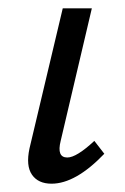

<svg xmlns="http://www.w3.org/2000/svg" viewBox="-20 -436 301 462"><path d="M104 6Q72 6 57 -15.5Q42 -37 51 -79L131 -416H201L126 -97Q116 -57 142 -57Q164 -57 207 -97L231 -66Q162 6 104 6Z"/></svg>

Font: EauTestInfant Medium
Style: Italic
Weight: 500
Italic angle: -12°
Designer: Christian Thalmann (Catharsis Fonts)
Version: Version 0.001;PS 000.001;hotconv 1.0.88;makeotf.lib2.5.64775